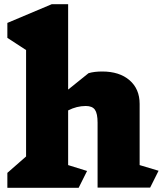

<svg xmlns="http://www.w3.org/2000/svg" viewBox="-20 -893 779 913"><path d="M694 -1H444V-310Q444 -353 431.5 -371Q419 -389 388 -389Q345 -389 304 -368V-108L394 -80L354 0H15V-71L104 -149V-655L15 -713V-784L226 -873H304V-467L401 -545Q428 -553 466 -553Q548 -553 596 -511.5Q644 -470 644 -399V-108L734 -81Z"/></svg>

Font: Inknut Antiqua Black
Style: Regular
Weight: 900
Designer: Claus Eggers Sørensen
Foundry: Claus Eggers Sørensen
Version: Version 1.003; ttfautohint (v1.8.2) -l 8 -r 50 -G 200 -x 14 